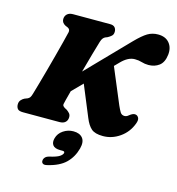

<svg xmlns="http://www.w3.org/2000/svg" viewBox="-140 -836 1148 1248"><g transform="rotate(15 433.5 -211.5)"><path d="M292 -120Q290.5 -112 295.2 -106.8Q300 -101.5 307 -97L322 -89Q332.5 -81.5 341 -72Q349.5 -62.5 349.5 -47Q349.5 -25.5 336 -12.8Q322.5 0 296.5 0H51Q23 0 14 -11.8Q5 -23.5 5 -41Q5 -59 15 -70.5Q25 -82 37.5 -88L57 -95.5Q66.5 -100 72 -107.5Q77.5 -115 82.5 -132.5Q90.5 -159 103.2 -204.2Q116 -249.5 130.8 -303.2Q145.5 -357 159.8 -410.8Q174 -464.5 185.5 -509.2Q197 -554 203 -580Q206.5 -599.5 189 -608L172.5 -615Q147 -628.5 147 -652.5Q147 -673.5 161 -686.8Q175 -700 200.5 -700H450.5Q472 -700 482 -688.8Q492 -677.5 492 -660Q492 -641.5 481.5 -631.8Q471 -622 456 -614L441 -608Q433.5 -604.5 426.8 -596.5Q420 -588.5 414.5 -570.5Q405 -540 388.2 -480.2Q371.5 -420.5 353.5 -355L622 -631.5Q668 -678.5 699.2 -697.2Q730.5 -716 769.5 -716Q819.5 -716 845.5 -684.8Q871.5 -653.5 866 -605.5Q860 -553 830 -530.5Q800 -508 758.5 -508Q733.5 -508 712.2 -514.8Q691 -521.5 665 -521.5Q619.5 -521.5 574.5 -475L544 -444L644.5 -204.5Q655.5 -179.5 665.2 -163.5Q675 -147.5 694.5 -147.5Q704.5 -147.5 712.8 -152.8Q721 -158 730.5 -166Q749.5 -179 764.5 -175Q776.5 -172 783.2 -158.8Q790 -145.5 780.5 -120Q757.5 -58 705.2 -21.5Q653 15 592 15Q538.5 15 513.8 -6.8Q489 -28.5 470.5 -74.5L384.5 -282.5L315.5 -212.5Q305.5 -175.5 299.2 -150.5Q293 -125.5 292 -120ZM348.5 175Q311.5 175 298.2 157Q285 139 293 110Q302 76 333 55.2Q364 34.5 400.5 34.5Q443 34.5 463 59.2Q483 84 470.5 131.5Q454.5 191.5 413 232Q371.5 272.5 291.5 291Q272 296 262.8 289.5Q253.5 283 254.5 270.5Q255 258.5 263.8 248.5Q272.5 238.5 291 234Q339 223 356.8 211Q374.5 199 377.5 187.5Q380.5 175 364 175Z"/></g></svg>

Font: Fraunces 9pt Soft Black
Style: Italic
Weight: 900
Italic angle: -16°
Version: Version 1.000;[b76b70a41]